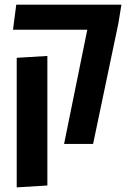

<svg xmlns="http://www.w3.org/2000/svg" viewBox="-20 -620 564 827"><path d="M256 0H381L490 -520L503 -600H50L36 -492H356ZM52 187 184 179V-379L52 -371Z"/></svg>

Font: Noto Sans Hebrew ExtraCondensed SemiBold
Style: Regular
Weight: 600
Width: 2
Designer: Ben Nathan
Foundry: Google LLC
Version: Version 3.001